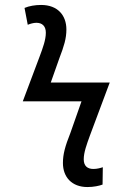

<svg xmlns="http://www.w3.org/2000/svg" viewBox="-20 -744 484 775"><path d="M333 11C358 11 381 6 394 1L395 -69C386 -66 372 -62 357 -62C333 -62 318 -74 318 -101C318 -129 330 -161 343 -197L423 -411H185L220 -510C238 -557 248 -588 248 -625C248 -682 213 -724 146 -724C122 -724 98 -720 79 -712L92 -644C102 -648 115 -652 127 -652C150 -652 165 -639 165 -612C165 -583 153 -551 140 -516L72 -335H309L264 -207C243 -154 234 -122 234 -86C234 -29 270 11 333 11Z"/></svg>

Font: Noto Sans Display SemiCondensed
Style: Italic
Weight: 400
Width: 4
Italic angle: -12°
Designer: Monotype Design Team
Foundry: Monotype Imaging Inc.
Version: Version 1.900